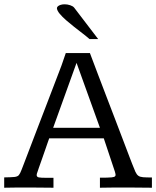

<svg xmlns="http://www.w3.org/2000/svg" viewBox="-25 -878 731 898"><path d="M-5.4 0V-48.3Q27.3 -48.8 42.2 -50.3Q57.1 -51.8 63.2 -59.1Q69.3 -66.4 75.7 -83.5Q76.7 -85.4 86.9 -112.5Q97.2 -139.6 113.8 -182.9Q130.4 -226.1 149.9 -277.3Q169.4 -328.6 189.2 -379.6Q209 -430.7 225.3 -473.9Q241.7 -517.1 252.2 -544.2Q262.7 -571.3 263.2 -573.2L282.7 -629.9H395.5Q395.5 -629.9 406 -602.1Q416.5 -574.2 433.8 -528.6Q451.2 -482.9 472.2 -428Q493.2 -373 514.4 -317.9Q535.6 -262.7 553.2 -216.1Q570.8 -169.4 582 -140.4Q593.3 -111.3 593.8 -109.9Q602.5 -86.9 608.4 -74.2Q614.3 -61.5 622.1 -55.9Q629.9 -50.3 644.5 -49.1Q659.2 -47.9 685.5 -47.9V0Q658.7 0 631.6 -0.5Q604.5 -1 575.7 -1Q544.4 -1 515.1 -1Q485.8 -1 442.4 0V-46.9Q453.6 -46.9 462.4 -46.9Q471.2 -46.9 478.5 -47.4Q500.5 -47.9 508.1 -50.5Q515.6 -53.2 515.6 -60.1Q515.6 -62.5 514.6 -66.7Q513.7 -70.8 512.2 -75.7L460.4 -231H205.1Q204.6 -230 199.2 -214.4Q193.8 -198.7 186 -176.3Q178.2 -153.8 170.2 -131.1Q162.1 -108.4 156.7 -93Q151.4 -77.6 151.4 -77.1Q146.5 -64.9 146.5 -59.6Q146.5 -50.3 156.5 -48.3Q166.5 -46.4 189.9 -46.4Q197.3 -46.4 206.1 -46.4Q214.8 -46.4 225.1 -46.4V0Q198.2 0 170.7 -0.5Q143.1 -1 115.7 -1Q85.9 -1 60.1 -1Q34.2 -1 -5.4 0ZM223.6 -280.3H442.4L333 -584ZM393.6 -695.3Q380.4 -707 361.3 -721.7Q342.3 -736.3 322 -752.2Q301.8 -768.1 283.7 -783.9Q265.6 -799.8 253.9 -814Q242.2 -828.1 241.2 -839.4Q241.2 -844.7 246.1 -848.9Q251 -853 259.3 -855.5Q267.6 -857.9 277.3 -857.9Q290.5 -857.9 303.5 -853.5Q316.4 -849.1 321.8 -842.3L434.1 -695.3Z"/></svg>

Font: Kameron
Style: Regular
Weight: 400
Designer: Vernon Adams
Foundry: Vernon Adams
Version: Version 1.100